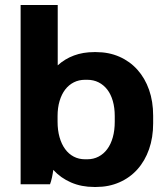

<svg xmlns="http://www.w3.org/2000/svg" viewBox="-20 -740 665 771"><path d="M357.8 10.8H366.2Q417 10.8 459.3 -7.8Q501.7 -26.3 531.9 -60.1Q562.1 -93.9 578.6 -140.9Q595 -187.8 595 -244.6V-275.4Q595 -332.7 578.6 -379.4Q562.1 -426.2 531.9 -459.9Q501.7 -493.7 459.3 -512.3Q417 -530.8 366.2 -530.8H357.8Q313.8 -530.8 277.1 -517.2Q240.4 -503.6 211.8 -477.6V-720H62.8V0H180.8Q185.2 -11.2 188.6 -26.9Q192 -42.6 194 -57.8Q223.8 -25.2 265.5 -7.2Q307.2 10.8 357.8 10.8ZM321.4 -100.4Q296.5 -100.4 276.1 -111.1Q255.8 -121.7 241.4 -141.5Q227 -161.2 219.1 -189.1Q211.2 -217 211.2 -251.2V-274.2Q211.2 -307.3 219.3 -334.5Q227.4 -361.6 241.8 -380.4Q256.2 -399.1 276.5 -409.4Q296.9 -419.6 321.4 -419.6H330.6Q355.3 -419.6 375.8 -409.4Q396.2 -399.1 410.7 -380.4Q425.2 -361.6 433 -334.5Q440.8 -307.3 440.8 -274.2V-251.2Q440.8 -216.6 433 -188.7Q425.2 -160.8 410.7 -141.3Q396.2 -121.7 375.8 -111.1Q355.3 -100.4 330.6 -100.4Z"/></svg>

Font: Fixel Variable
Style: Regular
Weight: 100
Width: 3
Designer: AlfaBravo + MacPaw
Foundry: Kyrylo Tkachov, Marchela Mozhyna, Serhii Makarenko, Maria Weinstein, Zakhar Kryvoshyya
Version: Version 1.211